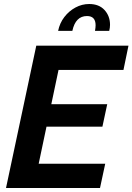

<svg xmlns="http://www.w3.org/2000/svg" viewBox="-20 -938 661 958"><path d="M161 -710H621L596 -589H272L236 -418H515L491 -306H212L173 -121H505L479 0H10ZM270 -784Q278 -823 301 -853Q324 -883 356.5 -900.5Q389 -918 425 -918Q474 -918 501.5 -888Q529 -858 529 -814Q529 -807 528 -799.5Q527 -792 525 -784H454Q457 -801 457 -812Q457 -858 414 -858Q357 -858 341 -784Z"/></svg>

Font: Raleway
Style: Bold Italic
Weight: 700
Italic angle: -12°
Designer: Matt McInerney, Pablo Impallari, Rodrigo Fuenzalida
Foundry: Matt McInerney, Pablo Impallari, Rodrigo Fuenzalida
Version: Version 4.101;RELEASE